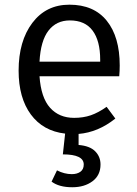

<svg xmlns="http://www.w3.org/2000/svg" viewBox="-20 -558 583 816"><path d="M488.8 -279.8Q488.8 -256.3 486.8 -233.9H147.9Q154.3 -142.6 192.9 -99.9Q231.4 -57.1 294.9 -57.1Q334 -57.1 366 -68.1Q397.9 -79.1 433.1 -104L470.2 -54.2Q397 4.4 314 11.2V58.1Q361.8 62 384.5 85Q407.2 107.9 407.2 141.1Q407.2 187 373 212.4Q338.9 237.8 287.1 237.8Q231 237.8 199.2 213.9L222.2 166Q253.4 182.1 285.2 182.1Q307.6 182.1 321.8 171.9Q335.9 161.6 335.9 141.1Q335.9 98.1 247.1 98.1L256.8 9.8Q163.1 -1 111.1 -71.5Q59.1 -142.1 59.1 -257.8Q59.1 -383.3 117.4 -460.7Q175.8 -538.1 274.9 -538.1Q378.9 -538.1 433.8 -469.7Q488.8 -401.4 488.8 -279.8ZM405.8 -295.9V-304.2Q405.8 -384.8 373.5 -428Q341.3 -471.2 276.9 -471.2Q219.7 -471.2 186.3 -428.2Q152.8 -385.3 147.9 -295.9Z"/></svg>

Font: Fira Sans Book
Style: Regular
Weight: 350
Designer: Carrois Corporate & Edenspiekermann AG
Foundry: Carrois Corporate GbR & Edenspiekermann AG
Version: Version 4.203;PS 004.203;hotconv 1.0.88;makeotf.lib2.5.64775